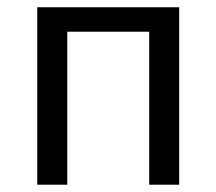

<svg xmlns="http://www.w3.org/2000/svg" viewBox="-20 -506 593 526"><path d="M82 0V-486.1H470.9V0H388.7V-419.1H164.3V0Z"/></svg>

Font: Source Sans 3 VF
Style: Regular
Weight: 200
Designer: Paul D. Hunt
Foundry: Adobe
Version: Version 3.046;hotconv 1.0.118;makeotfexe 2.5.65603